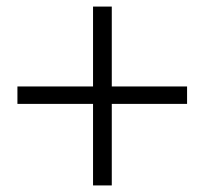

<svg xmlns="http://www.w3.org/2000/svg" viewBox="-20 -651 621 584"><path d="M549 -388H320V-631H263V-388H33V-335H263V-87H320V-335H549Z"/></svg>

Font: Noto Serif CJK JP Medium
Style: Regular
Weight: 500
Designer: Ryoko NISHIZUKA 西塚涼子 (kana & ideographs); Frank Grießhammer (Latin, Greek & Cyrillic); Wenlong ZHANG 张文龙 (bopomofo); San
Foundry: Adobe Systems Incorporated
Version: Version 1.000;PS 1;hotconv 16.6.53;makeotf.lib2.5.65590